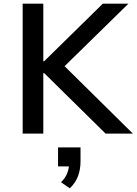

<svg xmlns="http://www.w3.org/2000/svg" viewBox="-20 -725 741 1042"><path d="M103 0V-705H215V-393H220L538 -705H677L296 -332L305 -391L701 0H553L220 -328H215V0ZM359 297 311 264Q335 241 345 214.5Q355 188 355 163L377 178H295V75H417V151Q417 194 403.5 230.5Q390 267 359 297Z"/></svg>

Font: Nunito Sans 7pt SemiBold
Style: Regular
Weight: 600
Designer: Vernon Adams
Foundry: Vernon Adams
Version: Version 3.101;gftools[0.9.27]